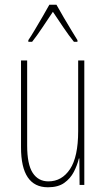

<svg xmlns="http://www.w3.org/2000/svg" viewBox="-20 -783 448 813"><path d="M337 -527V0H317L316 -112H314Q307 -83 292.5 -55Q278 -27 252 -8.5Q226 10 183 10Q69 10 69 -159V-527H95V-167Q95 -87 118.5 -51Q142 -15 185 -15Q242 -15 276.5 -67Q311 -119 311 -228V-527ZM219 -763Q232 -740 250.5 -708Q269 -676 285.5 -649.5Q302 -623 308 -613V-606H293Q272 -632 248 -667.5Q224 -703 204 -733Q185 -705 160.5 -668Q136 -631 116 -606H100V-613Q111 -629 127 -656Q143 -683 160 -712Q177 -741 189 -763Z"/></svg>

Font: Noto Sans Thai ExtCond Thin
Style: Regular
Weight: 100
Width: 2
Designer: Monotype Design Team
Foundry: Monotype Imaging Inc.
Version: Version 2.002; ttfautohint (v1.8.4.7-5d5b)